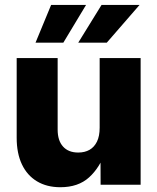

<svg xmlns="http://www.w3.org/2000/svg" viewBox="-20 -762 649 792"><path d="M229 10.3Q172.9 10.3 132.3 -14.2Q91.8 -38.6 70.3 -84.2Q48.8 -129.9 48.8 -193.4V-522.5H217.8V-227.5Q217.8 -182.1 240 -157.5Q262.2 -132.8 302.7 -132.8Q329.6 -132.8 349.4 -144Q369.1 -155.3 380.1 -178Q391.1 -200.7 391.1 -235.4V-522.5H560.1V0H395L394.5 -138.2H415.5Q392.1 -70.8 347.4 -30.3Q302.7 10.3 229 10.3ZM241.2 -585.9H126.5L190.9 -741.7H335ZM420.4 -585.9H302.7L398.9 -741.7H555.7Z"/></svg>

Font: Inter 28pt ExtraBold
Style: Regular
Weight: 800
Designer: Rasmus Andersson
Foundry: rsms
Version: Version 4.001;git-66647c0bb